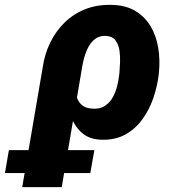

<svg xmlns="http://www.w3.org/2000/svg" viewBox="-87 -558 702 781"><path d="M3.4 203.1 86.4 -282.2Q94.2 -337.4 117.2 -384.5Q140.1 -431.6 176.3 -466.8Q212.4 -502 260.3 -520.8Q308.1 -539.6 366.7 -538.1Q424.3 -537.1 463.6 -513.4Q502.9 -489.7 525.9 -450.7Q548.8 -411.6 556.6 -363.3Q564.5 -314.9 559.6 -264.2L558.6 -253.9Q552.7 -206.1 536.4 -158.4Q520 -110.8 491.7 -72Q463.4 -33.2 422.1 -10.5Q380.9 12.2 325.2 10.3Q276.4 8.8 246.8 -17.1Q217.3 -43 202.4 -83Q187.5 -123 181.6 -167.2Q175.8 -211.4 173.8 -249Q181.6 -246.1 189.5 -243.4Q197.3 -240.7 205.3 -238.5Q213.4 -236.3 221.7 -234.4Q217.8 -204.6 221.7 -178Q225.6 -151.4 242.4 -134Q259.3 -116.7 294.4 -115.7Q322.3 -115.2 341.1 -128.2Q359.9 -141.1 371.6 -162.1Q383.3 -183.1 389.4 -207.3Q395.5 -231.4 397.9 -253.9L398.9 -264.2Q400.4 -281.2 401.4 -305.9Q402.3 -330.6 398.7 -354.2Q395 -377.9 382.3 -394.3Q369.6 -410.6 343.8 -412.1Q316.4 -413.1 298.3 -398.4Q280.3 -383.8 269.3 -360.4Q258.3 -336.9 252.4 -311.3Q246.6 -285.6 243.7 -265.1L164.1 203.1ZM296.9 52.7 280.3 146H-66.9L-50.8 52.7Z"/></svg>

Font: Roboto Black
Style: Italic
Weight: 900
Italic angle: -12°
Designer: Christian Robertson
Foundry: Google
Version: Version 3.0; 2020